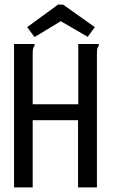

<svg xmlns="http://www.w3.org/2000/svg" viewBox="-20 -814 490 834"><path d="M41 -623H130V-615Q125 -609 123.5 -602Q122 -595 122 -578V-361H320V-623H409V-615Q404 -609 402.5 -602Q401 -595 401 -578V0H319V-292H122V0H41ZM130 -653 98 -696 232 -794H254L392 -696L361 -654L244 -722Z"/></svg>

Font: Inconsolata SemiCondensed Medium
Style: Regular
Weight: 500
Width: 4
Monospace: yes
Designer: Raph Levien, Cyreal, Brenton Simpson
Foundry: Raph Levien, Cyreal, Google
Version: Version 3.001; ttfautohint (v1.8.2.53-6de2)